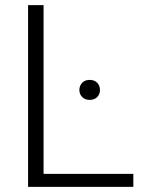

<svg xmlns="http://www.w3.org/2000/svg" viewBox="-20 -731 567 751"><path d="M150.4 -50.8H501.5V0H89.8V-710.9H150.4ZM290.5 -378.9Q290.5 -395.5 301.3 -407Q312 -418.5 330.6 -418.5Q349.6 -418.5 360.4 -407Q371.1 -395.5 371.1 -378.9Q371.1 -362.8 360.4 -351.6Q349.6 -340.3 330.6 -340.3Q312 -340.3 301.3 -351.6Q290.5 -362.8 290.5 -378.9Z"/></svg>

Font: RobotoInd Light
Style: Regular
Weight: 300
Designer: Google
Version: Version 2.001151; 2014